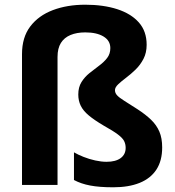

<svg xmlns="http://www.w3.org/2000/svg" viewBox="-20 -785 744 815"><path d="M602.5 -595Q602.5 -561 589.1 -535.2Q575.7 -509.4 555.7 -489.9Q535.6 -470.4 515.2 -455Q494.8 -439.6 481.4 -426.9Q468 -414.1 468 -402.2Q468 -389.8 477.6 -379.8Q487.1 -369.7 508.2 -356.7Q529.4 -343.7 563.9 -321.2Q598.1 -299 621.4 -276.5Q644.6 -254.1 656.5 -226.3Q668.4 -198.5 668.4 -159.1Q668.4 -102.7 643.9 -65.2Q619.5 -27.7 572.9 -8.8Q526.4 10 461 10Q401.8 10 362.8 2.5Q323.7 -4.9 294 -20.9V-138.4Q311 -128.4 334.7 -119Q358.3 -109.6 384.2 -103.9Q410 -98.2 432.4 -98.2Q470.9 -98.2 492.2 -113.9Q513.4 -129.6 513.4 -157.4Q513.4 -173.4 506.8 -186.4Q500.1 -199.5 480.2 -214.4Q460.3 -229.4 421.3 -251.1Q380.5 -275.1 356.7 -295.1Q332.9 -315 322.6 -336.4Q312.3 -357.8 312.3 -383.8Q312.3 -414.8 325.8 -436.5Q339.3 -458.2 359.8 -474.7Q380.3 -491.2 400.8 -506.3Q421.3 -521.4 434.8 -538.9Q448.3 -556.3 448.3 -580.9Q448.3 -612.5 419.5 -630Q390.7 -647.5 342 -647.5Q305.8 -647.5 279.2 -636.4Q252.7 -625.4 238.5 -602.7Q224.2 -580 224.2 -543.1V0H73.4V-555.3Q73.4 -626.6 108.5 -672.8Q143.6 -719 204.3 -742Q265 -765 342 -765Q418.6 -765 477.5 -746.1Q536.3 -727.1 569.4 -689.7Q602.5 -652.4 602.5 -595Z"/></svg>

Font: Noto Sans Khmer UI
Style: Regular
Weight: 400
Designer: Danh Hong and the Monotype Design Team
Foundry: Monotype Imaging Inc.
Version: Version 2.002